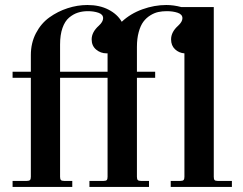

<svg xmlns="http://www.w3.org/2000/svg" viewBox="-20 -740 962 760"><path d="M29.8 -456.1H102.1V-522Q102.1 -569.8 122.3 -608.6Q142.6 -647.5 175.5 -671.1Q208.5 -694.8 247.6 -707.5Q286.6 -720.2 326.2 -720.2Q374 -720.2 409.4 -701.9Q444.8 -683.6 461.9 -653.8Q496.1 -686 543.5 -703.1Q590.8 -720.2 638.2 -720.2Q667.5 -720.2 698.2 -711.9H826.2V-40Q826.2 -30.8 829.3 -27.3Q832.5 -23.9 841.8 -23.9H897.9V0H655.8V-23.9H693.8Q703.1 -23.9 706.5 -27.3Q710 -30.8 710 -40V-528.8Q688.5 -530.3 672.9 -544.9Q657.2 -559.6 657.2 -584Q657.2 -613.3 685.1 -638.2Q702.1 -653.8 702.1 -668Q702.1 -683.1 683.3 -689.5Q664.6 -695.8 640.1 -695.8Q622.1 -695.8 606.4 -692.4Q590.8 -689 575 -679.2Q559.1 -669.4 547.6 -654.1Q536.1 -638.7 529.1 -613Q522 -587.4 522 -554.2V-456.1H594.2V-432.1H522V-40Q522 -30.8 525.4 -27.3Q528.8 -23.9 538.1 -23.9H569.8V0H334V-23.9H390.1Q399.4 -23.9 402.6 -27.3Q405.8 -30.8 405.8 -40V-432.1H217.8V-40Q217.8 -30.8 221.2 -27.3Q224.6 -23.9 233.9 -23.9H266.1V0H29.8V-23.9H85.9Q95.2 -23.9 98.6 -27.3Q102.1 -30.8 102.1 -40V-432.1H29.8ZM405.8 -528.8H401.9Q378.4 -528.8 360.6 -543.7Q342.8 -558.6 342.8 -584Q342.8 -612.8 371.1 -638.2Q388.2 -653.8 388.2 -668Q388.2 -683.1 369.6 -689.5Q351.1 -695.8 328.1 -695.8Q306.2 -695.8 288.1 -689.9Q270 -684.1 253.4 -670.2Q236.8 -656.2 227.3 -629.2Q217.8 -602.1 217.8 -564V-456.1H405.8V-522Z"/></svg>

Font: Flanker Steampunk
Style: Bold
Weight: 700
Designer: Alexey Kryukov, Leonardo Di Lena
Foundry: Alexey Kryukov, Leonardo Di Lena
Version: 1.210